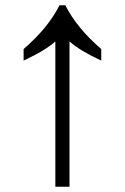

<svg xmlns="http://www.w3.org/2000/svg" viewBox="-20 -712 476 732"><path d="M191 0V-554Q152 -519 70 -481V-525Q163 -605 207 -692H229Q273 -605 366 -525V-481Q284 -519 245 -554V0Z"/></svg>

Font: guzrati115
Style: Regular
Weight: 400
Designer: Jelle Bosma - Monotype Design Team, Universal Thirst
Foundry: Monotype Imaging Inc.
Version: Version 2.102